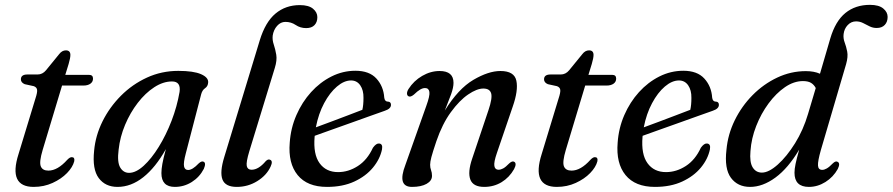

<svg xmlns="http://www.w3.org/2000/svg" viewBox="-20 -742 3589 772"><path d="M116 -395.5 79.5 -403.5Q64 -410 64 -423Q64 -442.5 90 -442.5H131Q151 -442.5 165 -459.5L218 -524.5Q229.5 -539.5 245 -539.5Q263 -539.5 263 -521Q263 -509 256 -485L242.5 -441H338Q354 -441 354 -426Q354 -413 343.5 -405.5Q333 -398 315 -398H229.5L151.5 -139Q137 -90.5 144 -73.2Q151 -56 174.5 -56Q211.5 -56 250.5 -99.5Q261.5 -111 269.5 -110Q281.5 -109.5 278.5 -93.5Q272.5 -70 249.5 -46.2Q226.5 -22.5 191.5 -6.5Q156.5 9.5 115.5 9.5Q12.5 9.5 54.5 -122.5L122.5 -346Q130.5 -370 129.2 -380.5Q128 -391 116 -395.5Z M727 -125Q717 -87.5 720 -73Q723 -58.5 736.5 -58.5Q754 -58.5 779 -85Q790.5 -95.5 798 -92Q810 -87.5 799.5 -63Q782.5 -30 751.2 -10.2Q720 9.5 683 9.5Q629 9.5 629 -46Q629 -61.5 632.8 -83Q636.5 -104.5 647 -142.5Q605.5 -68.5 556.2 -29.5Q507 9.5 452.5 9.5Q403.5 9.5 377 -26Q350.5 -61.5 358.5 -136.5Q364 -197 392.2 -254Q420.5 -311 466.2 -357Q512 -403 570.8 -430Q629.5 -457 697 -457Q758 -457 788.2 -443.8Q818.5 -430.5 817 -410.5Q816 -395 804.8 -387.5Q793.5 -380 789 -363.5ZM457 -140.5Q450.5 -90.5 463.2 -68.8Q476 -47 499 -47Q526.5 -47 557.8 -75.5Q589 -104 618.2 -151.2Q647.5 -198.5 669.8 -256.2Q692 -314 702 -372.5Q708 -414.5 671.5 -414.5Q636 -414.5 600.2 -391.2Q564.5 -368 534 -328.5Q503.5 -289 483 -240.2Q462.5 -191.5 457 -140.5Z M1185.5 -721.5Q1221 -721.5 1238.5 -707Q1256 -692.5 1256 -673Q1256 -653 1244.5 -641Q1233 -629 1211 -629Q1187.5 -629 1169 -641.5Q1150.5 -654 1127.5 -654Q1108.5 -654 1094.2 -638Q1080 -622 1076.5 -599Q1074.5 -581 1080.8 -562.8Q1087 -544.5 1090.8 -522Q1094.5 -499.5 1085 -469L982.5 -134Q969 -89.5 972.2 -74.5Q975.5 -59.5 991.5 -59.5Q1019.5 -59.5 1048.5 -94Q1057.5 -103 1065 -100Q1079 -95.5 1068 -72Q1052 -37 1014.5 -13.8Q977 9.5 932 9.5Q886 9.5 874.5 -20.2Q863 -50 882 -111.5L1024.5 -580Q1047 -653.5 1087.8 -687.5Q1128.5 -721.5 1185.5 -721.5Z M1516 -141.5Q1508 -102.5 1479.5 -68Q1451 -33.5 1404.5 -12Q1358 9.5 1295 9.5Q1215.5 9.5 1176.8 -38Q1138 -85.5 1145 -168.5Q1149 -227 1171.8 -279.2Q1194.5 -331.5 1230.8 -371.5Q1267 -411.5 1312.8 -434.5Q1358.5 -457.5 1409 -457.5Q1465 -457.5 1493.5 -426.2Q1522 -395 1525 -349.5Q1527 -334 1538.5 -333.5Q1551.5 -333.5 1552 -321.5Q1553 -305 1527 -296.5Q1505 -289 1469.2 -276Q1433.5 -263 1392.5 -248.5Q1351.5 -234 1312.5 -220Q1273.5 -206 1245.5 -196Q1245 -194 1245 -192Q1239 -121.5 1265 -85.8Q1291 -50 1339.5 -50Q1381 -50 1419 -74.5Q1457 -99 1479.5 -148Q1492.5 -166 1504 -165Q1520 -164 1516 -141.5ZM1391.5 -418.5Q1363.5 -418.5 1334.8 -394Q1306 -369.5 1283.2 -327Q1260.5 -284.5 1250 -230Q1277.5 -240 1311.5 -252.8Q1345.5 -265.5 1378.8 -278.2Q1412 -291 1437 -300.5Q1441.5 -319.5 1441.5 -348.5Q1442 -379.5 1428.5 -399Q1415 -418.5 1391.5 -418.5Z M1623.5 -354.5Q1617 -357 1616.5 -365.2Q1616 -373.5 1622.5 -384Q1643.5 -417 1677.5 -436.8Q1711.5 -456.5 1747.5 -456.5Q1803.5 -456.5 1803.5 -409Q1803.5 -390 1793.8 -363Q1784 -336 1768.5 -297.5Q1822.5 -385 1883.2 -420.8Q1944 -456.5 1992 -456.5Q2048 -456.5 2056.2 -417.5Q2064.5 -378.5 2041.5 -313L1978 -127Q1965 -89.5 1967.8 -74.5Q1970.5 -59.5 1984.5 -59.5Q1993.5 -59.5 2003.2 -64.8Q2013 -70 2027.5 -85Q2039 -95.5 2046.5 -92Q2059.5 -86 2047 -62Q2028 -28.5 1996.8 -9.5Q1965.5 9.5 1927 9.5Q1882.5 9.5 1871.2 -20Q1860 -49.5 1878.5 -104L1944 -299Q1960.5 -347.5 1954.8 -366.8Q1949 -386 1923.5 -386Q1897.5 -386 1862.5 -362.2Q1827.5 -338.5 1793 -291.2Q1758.5 -244 1734.5 -174Q1719.5 -129.5 1714.5 -110.2Q1709.5 -91 1709.5 -79.5Q1709.5 -67.5 1713.2 -57.8Q1717 -48 1717 -35Q1717 -15 1695.2 -2.8Q1673.5 9.5 1636.5 9.5Q1576 9.5 1610 -79L1694 -316Q1709 -357 1706.5 -372.5Q1704 -388 1689 -388Q1680 -388 1669.5 -382Q1659 -376 1644 -361.5Q1631 -351 1623.5 -354.5Z M2219.5 -395.5 2183 -403.5Q2167.5 -410 2167.5 -423Q2167.5 -442.5 2193.5 -442.5H2234.5Q2254.5 -442.5 2268.5 -459.5L2321.5 -524.5Q2333 -539.5 2348.5 -539.5Q2366.5 -539.5 2366.5 -521Q2366.5 -509 2359.5 -485L2346 -441H2441.5Q2457.5 -441 2457.5 -426Q2457.5 -413 2447 -405.5Q2436.5 -398 2418.5 -398H2333L2255 -139Q2240.5 -90.5 2247.5 -73.2Q2254.5 -56 2278 -56Q2315 -56 2354 -99.5Q2365 -111 2373 -110Q2385 -109.5 2382 -93.5Q2376 -70 2353 -46.2Q2330 -22.5 2295 -6.5Q2260 9.5 2219 9.5Q2116 9.5 2158 -122.5L2226 -346Q2234 -370 2232.8 -380.5Q2231.5 -391 2219.5 -395.5Z M2834.5 -141.5Q2826.5 -102.5 2798 -68Q2769.5 -33.5 2723 -12Q2676.5 9.5 2613.5 9.5Q2534 9.5 2495.2 -38Q2456.5 -85.5 2463.5 -168.5Q2467.5 -227 2490.2 -279.2Q2513 -331.5 2549.2 -371.5Q2585.5 -411.5 2631.2 -434.5Q2677 -457.5 2727.5 -457.5Q2783.5 -457.5 2812 -426.2Q2840.5 -395 2843.5 -349.5Q2845.5 -334 2857 -333.5Q2870 -333.5 2870.5 -321.5Q2871.5 -305 2845.5 -296.5Q2823.5 -289 2787.8 -276Q2752 -263 2711 -248.5Q2670 -234 2631 -220Q2592 -206 2564 -196Q2563.5 -194 2563.5 -192Q2557.5 -121.5 2583.5 -85.8Q2609.5 -50 2658 -50Q2699.5 -50 2737.5 -74.5Q2775.5 -99 2798 -148Q2811 -166 2822.5 -165Q2838.5 -164 2834.5 -141.5ZM2710 -418.5Q2682 -418.5 2653.2 -394Q2624.5 -369.5 2601.8 -327Q2579 -284.5 2568.5 -230Q2596 -240 2630 -252.8Q2664 -265.5 2697.2 -278.2Q2730.5 -291 2755.5 -300.5Q2760 -319.5 2760 -348.5Q2760.5 -379.5 2747 -399Q2733.5 -418.5 2710 -418.5Z M3348.5 -62.5Q3330.5 -30 3299 -10.2Q3267.5 9.5 3232.5 9.5Q3174.5 9.5 3174.5 -47.5Q3174.5 -62 3178.8 -82.8Q3183 -103.5 3193.5 -140.5Q3149 -65.5 3097.8 -28Q3046.5 9.5 2996 9.5Q2946 9.5 2919 -27Q2892 -63.5 2901 -140Q2906.5 -201.5 2934.2 -258.2Q2962 -315 3006 -359.5Q3050 -404 3105 -430Q3160 -456 3220 -456Q3253.5 -456 3277 -445.5L3318.5 -587.5Q3339 -657 3379.2 -689.8Q3419.5 -722.5 3478 -722.5Q3513.5 -722.5 3531.2 -708Q3549 -693.5 3549 -674Q3549 -654 3537.5 -641.8Q3526 -629.5 3505 -629.5Q3489.5 -629.5 3476.2 -636.2Q3463 -643 3450 -649.5Q3437 -656 3422 -656Q3402.5 -656 3388.5 -641.2Q3374.5 -626.5 3372 -605Q3370 -588 3376.2 -571.5Q3382.5 -555 3386.5 -534.5Q3390.5 -514 3382 -484L3280.5 -138.5Q3268 -94.5 3269 -76.8Q3270 -59 3286 -59Q3294.5 -59 3304.5 -64.8Q3314.5 -70.5 3328.5 -85Q3340 -96 3347.5 -91.5Q3360 -86 3348.5 -62.5ZM2997.5 -134.5Q2993.5 -89.5 3006.5 -68.8Q3019.5 -48 3043.5 -48Q3071 -48 3107.2 -80.2Q3143.5 -112.5 3176.8 -166Q3210 -219.5 3229 -284L3260 -388Q3253 -401.5 3241 -408.8Q3229 -416 3208.5 -416Q3172 -416 3136.2 -391.5Q3100.5 -367 3070.2 -326Q3040 -285 3020.5 -235.2Q3001 -185.5 2997.5 -134.5Z"/></svg>

Font: Fraunces 72pt S050
Style: Italic
Weight: 400
Italic angle: -16°
Version: Version 1.000; ttfautohint (v1.8.3)